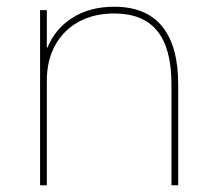

<svg xmlns="http://www.w3.org/2000/svg" viewBox="-20 -550 628 570"><path d="M99 0V-520H119V-409H121Q144 -465 195.5 -497.5Q247 -530 319 -530Q414 -530 461.5 -471.5Q509 -413 509 -300V0H489V-300Q489 -406 447 -458Q405 -510 319 -510Q259 -510 214 -485.5Q169 -461 144 -416Q119 -371 119 -310V0Z"/></svg>

Font: M PLUS 2 Thin Thin
Style: Regular
Weight: 250
Version: Version 1.001